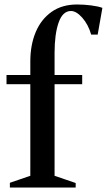

<svg xmlns="http://www.w3.org/2000/svg" viewBox="-20 -835 476 855"><path d="M24 0V-21L129 -57L115 -37V-475L130 -460H9V-501H130L115 -487V-561Q115 -635 139 -692Q163 -749 209.5 -782Q256 -815 323 -815Q354 -815 385.5 -811Q417 -807 436 -800L415 -681H386Q373 -726 346.5 -756Q320 -786 296 -786Q259 -786 241 -734.5Q223 -683 223 -599V-487L208 -501H346V-460H208L223 -475V-37L209 -57L317 -20V0Z"/></svg>

Font: Wittgenstein Medium
Style: Regular
Weight: 500
Designer: Jörg Drees
Foundry: Jörg Drees
Version: Version 1.500